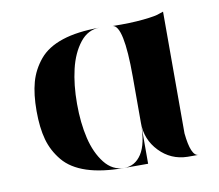

<svg xmlns="http://www.w3.org/2000/svg" viewBox="-57 -503 650 570"><g transform="rotate(-10 268.0 -218.5)"><path d="M498 0H465Q415 -1 380.5 -37Q346 -73 346 -123V-263Q346 -418 313 -421L346 -420L313 -421Q367 -420 406 -424Q445 -428 456 -433L468 -437V-70Q475 0 498 0ZM274 0Q207 0 161.5 -15Q116 -30 91.5 -59.5Q67 -89 57 -125Q47 -161 47 -211.5Q47 -262 57 -298Q67 -334 91.5 -363.5Q116 -393 161.5 -408Q207 -423 274 -423Q239 -423 215 -392.5Q191 -362 180 -315.5Q169 -269 169 -211.5Q169 -154 180 -107.5Q191 -61 215 -30.5Q239 0 274 0ZM274 0Q307 0 326.5 -30Q346 -60 346 -122V0Z"/></g></svg>

Font: Oscilla
Style: Regular
Weight: 400
Designer: Ryan Lin
Version: Version 1.0